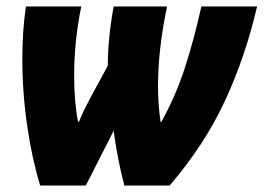

<svg xmlns="http://www.w3.org/2000/svg" viewBox="-20 -573 814 593"><path d="M245 0 331 -169Q342 -85 364 0H504Q612 -126 675 -262Q738 -398 774 -553H602Q578 -446 550 -360.5Q522 -275 478 -196H476Q468 -251 468 -305Q468 -421 496 -553H331Q313 -454 313 -370L264 -280Q253 -259 242.5 -238.5Q232 -218 224 -197H221Q209 -258 209 -341Q209 -392 214.5 -446Q220 -500 231 -553H60Q49 -478 49 -393Q49 -286 64 -184Q79 -82 104 0Z"/></svg>

Font: Noto Sans Display SemiCondensed Black
Style: Italic
Weight: 900
Width: 4
Designer: Monotype Design team
Foundry: Monotype Imaging Inc.
Version: 1.000